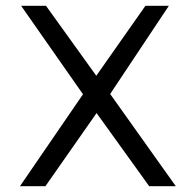

<svg xmlns="http://www.w3.org/2000/svg" viewBox="-20 -644 665 664"><path d="M49 0 267 -318 53 -624H139L313 -382L483 -624H564L361 -319L588 0H496L314 -253L137 0Z"/></svg>

Font: Inconsolata Expanded
Style: Regular
Weight: 400
Width: 7
Monospace: yes
Designer: Raph Levien, Cyreal, Brenton Simpson
Foundry: Raph Levien, Cyreal, Google
Version: Version 3.100; ttfautohint (v1.8.4.7-5d5b)